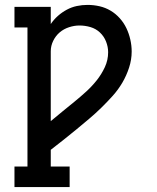

<svg xmlns="http://www.w3.org/2000/svg" viewBox="-20 -763 640 783"><path d="M39 0V-84H92V-651H39V-735H187V-665Q200 -684 216.5 -698.5Q233 -713 252.5 -723.5Q272 -734 293.5 -738.5Q315 -743 337 -743Q362 -743 386 -737.5Q410 -732 431 -719.5Q452 -707 468.5 -688.5Q485 -670 495.5 -648Q506 -626 511.5 -601.5Q517 -577 517 -553Q517 -520 506.5 -487.5Q496 -455 479 -426Q462 -397 439.5 -372Q417 -347 393 -323.5Q369 -300 343.5 -278.5Q318 -257 292 -235.5Q266 -214 240 -193.5Q214 -173 187 -152V-84H264V0ZM187 -269Q212 -290 236 -309.5Q260 -329 284.5 -349Q309 -369 332 -390Q355 -411 374.5 -435.5Q394 -460 407.5 -489Q421 -518 421 -550Q421 -572 412.5 -593.5Q404 -615 387.5 -630.5Q371 -646 349 -652.5Q327 -659 304 -659Q283 -659 261.5 -652Q240 -645 223.5 -631Q207 -617 197 -596.5Q187 -576 187 -554Z"/></svg>

Font: Iosevka Etoile Medium
Style: Regular
Weight: 500
Designer: Belleve Invis
Foundry: Belleve Invis
Version: Version 22.1.2; ttfautohint (v1.8.4)